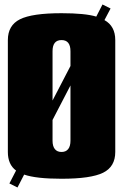

<svg xmlns="http://www.w3.org/2000/svg" viewBox="-20 -789 550 858"><path d="M214.8 -560.1V-339.8L294.9 -494.1V-560.1Q294.9 -609.9 254.9 -609.9Q214.8 -609.9 214.8 -560.1ZM254.9 -730Q360.4 -730 410.2 -714.8L438 -769L474.1 -751L446.8 -699.2Q495.1 -672.4 495.1 -609.9V-109.9Q495.1 -43.9 440.7 -17.1Q386.2 9.8 254.9 9.8Q141.6 9.8 87.9 -8.8L58.1 48.8L22 30.8L51.8 -26.9Q15.1 -53.7 15.1 -109.9V-609.9Q15.1 -675.8 69.3 -702.9Q123.5 -730 254.9 -730ZM294.9 -160.2V-407.2L214.8 -252.9V-160.2Q214.8 -135.7 225.1 -122.8Q235.4 -109.9 254.9 -109.9Q274.4 -109.9 284.7 -122.8Q294.9 -135.7 294.9 -160.2Z"/></svg>

Font: Mikodacs
Style: Regular
Weight: 400
Designer: gluk (gluksza@wp.pl)
Foundry: gluk (gluksza@wp.pl)
Version: Version 0.28